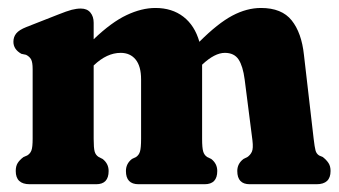

<svg xmlns="http://www.w3.org/2000/svg" viewBox="-20 -474 872 494"><path d="M221 -415.5V-373Q267 -417 305.8 -435.2Q344.5 -453.5 380 -453.5Q422.5 -453.5 451.8 -431Q481 -408.5 493 -366.5Q540.5 -414 577.8 -433.8Q615 -453.5 651.5 -453.5Q705 -453.5 730.5 -421.5Q756 -389.5 762 -333L787 -117Q789.5 -95.5 791.8 -87Q794 -78.5 801 -74L810.5 -70Q820 -62.5 825.2 -54.5Q830.5 -46.5 830.5 -34Q830.5 0 794.5 0H622.5Q590.5 0 590.5 -34Q590.5 -53 606.5 -65L616.5 -70Q624 -75 628 -83.5Q632 -92 629.5 -113L609.5 -269.5Q605 -304 593.8 -321Q582.5 -338 558.5 -338Q532.5 -338 500.5 -308L500 -307.5V-117Q500 -93.5 502.8 -84.2Q505.5 -75 513 -70L523.5 -65Q539 -53 539 -34Q539 0 506.5 0H336.5Q304 0 304 -34Q304 -53 319.5 -65L330 -70Q337.5 -75 340.2 -84.2Q343 -93.5 343 -117V-270Q343 -303.5 329 -320.8Q315 -338 290.5 -338Q255 -338 221.5 -306L221 -305.5V-117Q221 -93.5 223.5 -84.2Q226 -75 234 -70L244 -65Q259.5 -53 259.5 -34Q259.5 0 227.5 0H56.5Q20.5 0 20.5 -34Q20.5 -46.5 25.5 -54.5Q30.5 -62.5 40.5 -70L50 -74Q57.5 -78.5 60.8 -86.8Q64 -95 64 -117V-296Q64 -314 60 -321.2Q56 -328.5 47 -333L35 -335.5Q14.5 -347 14.5 -366.5Q14.5 -379 21.8 -388Q29 -397 48 -404.5L129.5 -436.5Q152 -445.5 164.5 -448.8Q177 -452 188 -452Q204 -452 212.5 -441.8Q221 -431.5 221 -415.5Z"/></svg>

Font: Fraunces 144pt S100
Style: Bold
Weight: 700
Version: Version 1.000; ttfautohint (v1.8.3)